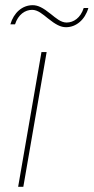

<svg xmlns="http://www.w3.org/2000/svg" viewBox="-20 -721 361 741"><path d="M50 0H70L160 -520H140ZM20 -627H38C50 -665 77 -683 104 -683C126 -683 145 -666 165 -650C195 -626 214 -616 235 -616C274 -616 308 -645 321 -690H303C291 -652 264 -634 237 -634C215 -634 196 -651 176 -667C146 -691 127 -701 106 -701C66 -701 33 -672 20 -627Z"/></svg>

Font: Fixel Display 20240404 Thin
Style: Italic
Weight: 100
Italic angle: -10°
Designer: AlfaBravo + MacPaw
Foundry: Kyrylo Tkachov, Marchela Mozhyna, Serhii Makarenko, Maria Weinstein, Zakhar Kryvoshyya
Version: Version 1.211;Glyphs 3.2 (3225)